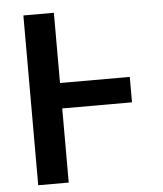

<svg xmlns="http://www.w3.org/2000/svg" viewBox="-53 -781 705 828"><g transform="rotate(-5 300.0 -367.5)"><path d="M79 0V-735H211V-431H513V-321H211V0Z"/></g></svg>

Font: Iosevka Curly XBdEx
Style: Regular
Weight: 800
Width: 7
Monospace: yes
Designer: Belleve Invis
Foundry: Belleve Invis
Version: Version 11.1.0; ttfautohint (v1.8.3)